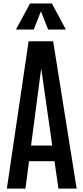

<svg xmlns="http://www.w3.org/2000/svg" viewBox="-20 -1100 487 1120"><path d="M20 0 147 -859.4H290L427.2 0H320.8L297.9 -159.7H149.4L128.4 0ZM161.1 -251H284.7L221.2 -695.8H219.7ZM72.8 -927.7 155.3 -1079.6H282.7L364.3 -927.7H260.7L218.8 -1034.2L176.8 -927.7Z"/></svg>

Font: Antonio SemiBold
Style: Regular
Weight: 600
Designer: Vernon Adams
Foundry: Vernon Adams
Version: Version 1.002